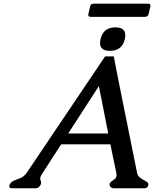

<svg xmlns="http://www.w3.org/2000/svg" viewBox="-20 -1013 837 1043"><path d="M490.2 -993.2H783.2Q797.4 -993.2 797.4 -982.9Q797.4 -981 796.9 -978.5L787.1 -936.5Q783.7 -921.4 766.6 -921.4H473.6Q456.5 -921.4 460 -936.5L469.7 -978.5Q473.1 -993.2 490.2 -993.2ZM785.6 -6.3Q784.7 -2.9 780.3 3.4Q775.9 9.8 762.7 9.8H597.7Q588.9 9.8 582.5 4.4Q576.7 -1 575.7 -5.9Q574.7 -10.7 575.7 -15.6Q577.1 -21 585.4 -27.3Q593.8 -34.2 600.1 -38.1Q606.4 -42 608.9 -45.9Q611.3 -49.8 612.3 -55.7Q613.8 -61.5 612.8 -68.8L579.6 -229H312.5Q290 -194.3 262.7 -152.3Q235.4 -110.4 219.2 -85Q202.6 -59.6 201.2 -55.2Q199.7 -50.3 198.7 -46.9Q198.2 -43.5 198.7 -39.6Q198.7 -35.6 201.2 -31.2Q203.6 -26.9 203.1 -21.5Q202.6 -16.1 202.6 -13.7Q201.7 -10.3 199.7 -7.3Q189.9 9.8 173.3 9.8H47.4Q30.3 9.8 30.3 -1Q30.3 -2.9 30.8 -4.9Q31.2 -7.8 33.7 -11.7Q39.6 -25.4 58.1 -32.7Q76.7 -40 97.2 -48.3Q114.7 -59.1 125 -74.2L550.8 -706.5H598.1Q610.4 -642.1 627 -558.6Q644 -475.1 661.6 -386.7Q679.2 -298.3 696.3 -214.8Q713.4 -131.3 724.6 -74.2Q727.5 -58.6 739.7 -48.8Q752 -39.1 761.7 -34.7Q771 -29.3 778.3 -24.4Q785.2 -19.5 785.6 -14.6Q786.1 -12.2 786.1 -10.3Q786.1 -7.8 785.6 -6.3ZM567.9 -288.1 517.1 -545.4Q487.3 -498 438.5 -423.8Q390.1 -349.6 350.6 -288.1ZM606.9 -864.3Q660.6 -864.3 660.6 -821.8Q660.6 -812.5 658.2 -800.8Q643.6 -736.8 577.1 -736.8Q523.4 -736.8 523.4 -779.3Q523.4 -789.1 526.4 -800.8Q541 -864.3 606.9 -864.3Z"/></svg>

Font: Caudex
Style: Bold
Weight: 700
Italic angle: -13°
Version: Version 1.04